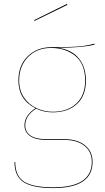

<svg xmlns="http://www.w3.org/2000/svg" viewBox="-20 -768 537 981"><path d="M463 -540Q403 -524 277 -524Q347 -514 383 -469.5Q419 -425 419 -356Q419 -279 373 -236.5Q327 -194 249 -194Q203 -194 165 -213Q109 -178 109 -128Q109 -94 136 -75.5Q163 -57 217 -57H308Q376 -57 414.5 -25.5Q453 6 453 59Q453 193 252 193Q147 193 100.5 162.5Q54 132 54 60H58Q58 131 103 160Q148 189 252 189Q449 189 449 59Q449 7 411.5 -23Q374 -53 308 -53H217Q162 -53 133.5 -73Q105 -93 105 -128Q105 -178 161 -215Q74 -259 74 -357Q74 -434 121.5 -480.5Q169 -527 243 -527Q346 -527 386.5 -531Q427 -535 462 -545ZM78 -357Q78 -306 102.5 -270Q127 -234 166.5 -215.5Q206 -197 249 -197Q325 -197 370 -239Q415 -281 415 -356Q415 -441 365 -482Q315 -523 241 -523Q168 -523 123 -476.5Q78 -430 78 -357ZM324 -743 156 -661 154 -665 322 -748Z"/></svg>

Font: FiraGO Four
Style: Regular
Weight: 100
Designer: bBox Type
Foundry: bBox Type GmbH
Version: Version 1.001